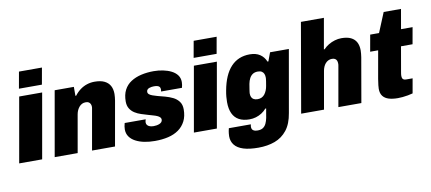

<svg xmlns="http://www.w3.org/2000/svg" viewBox="-79 -1028 3458 1539"><g transform="rotate(-10 1650.0 -258.0)"><path d="M107 -590 131 -725H318L294 -590ZM5 0 98 -528H285L192 0Z M294 0 387 -528H543V-455H549Q570 -483 596 -502Q622 -521 651.5 -530.5Q681 -540 713 -540Q762 -540 793 -525Q824 -510 839 -482.5Q854 -455 854 -416Q854 -403 852.5 -389.5Q851 -376 849 -362L785 0H598L656 -329Q657 -333 657.5 -337.5Q658 -342 658 -346Q658 -359 653 -369Q648 -379 639 -384.5Q630 -390 615 -390Q598 -390 585 -383.5Q572 -377 562 -365.5Q552 -354 545 -339Q538 -324 535 -307L481 0Z M1109 12Q1063 12 1023 4Q983 -4 952 -20.5Q921 -37 903.5 -62Q886 -87 886 -121Q886 -132 888 -145.5Q890 -159 894 -172H1065Q1062 -163 1061 -157Q1060 -151 1060 -146Q1060 -134 1067.5 -125Q1075 -116 1088.5 -111.5Q1102 -107 1119 -107Q1131 -107 1143 -109Q1155 -111 1166 -115.5Q1177 -120 1184 -128Q1191 -136 1191 -148Q1191 -159 1183 -167Q1175 -175 1161.5 -181Q1148 -187 1130 -192Q1112 -197 1092 -203Q1065 -211 1036.5 -220Q1008 -229 984.5 -244Q961 -259 946.5 -282.5Q932 -306 932 -340Q932 -395 952 -433.5Q972 -472 1008.5 -495.5Q1045 -519 1092.5 -530Q1140 -541 1194 -541Q1233 -541 1270 -533.5Q1307 -526 1337 -511Q1367 -496 1384.5 -472.5Q1402 -449 1402 -416Q1402 -405 1400 -392.5Q1398 -380 1395 -370H1225Q1227 -379 1227 -382.5Q1227 -386 1227 -389Q1227 -400 1221 -407.5Q1215 -415 1203 -418Q1191 -421 1175 -421Q1166 -421 1156 -419.5Q1146 -418 1136.5 -414.5Q1127 -411 1121 -404Q1115 -397 1115 -386Q1115 -374 1125.5 -365.5Q1136 -357 1152.5 -351.5Q1169 -346 1189 -340Q1217 -333 1250 -324Q1283 -315 1312 -301Q1341 -287 1360 -262Q1379 -237 1379 -198Q1379 -142 1358.5 -102Q1338 -62 1302 -36.5Q1266 -11 1217 0.5Q1168 12 1109 12Z M1529 -590 1553 -725H1740L1716 -590ZM1427 0 1520 -528H1707L1614 0Z M1916 209Q1842 209 1794.5 194Q1747 179 1723.5 149.5Q1700 120 1700 78Q1700 71 1701.5 54.5Q1703 38 1709 14H1888Q1887 19 1886 25Q1885 31 1885 34Q1885 46 1889.5 54Q1894 62 1904.5 67Q1915 72 1934 72Q1961 72 1977.5 61Q1994 50 2003.5 30Q2013 10 2018 -15Q2021 -34 2024.5 -53Q2028 -72 2031 -90H2024Q2007 -70 1985 -56Q1963 -42 1938 -34.5Q1913 -27 1885 -27Q1835 -27 1800.5 -45.5Q1766 -64 1748.5 -101.5Q1731 -139 1731 -195Q1731 -215 1733 -238Q1735 -261 1740 -287Q1763 -413 1822.5 -476.5Q1882 -540 1976 -540Q2026 -540 2058.5 -518.5Q2091 -497 2107 -458H2114L2140 -528H2293L2204 -22Q2190 64 2150 114.5Q2110 165 2050.5 187Q1991 209 1916 209ZM1978 -175Q1996 -175 2010.5 -182Q2025 -189 2035 -202Q2045 -215 2052 -232Q2059 -249 2062 -268Q2066 -291 2068 -304Q2070 -317 2070.5 -324Q2071 -331 2071 -335Q2071 -352 2065.5 -365Q2060 -378 2048 -385.5Q2036 -393 2016 -393Q1991 -393 1974.5 -382Q1958 -371 1948 -352Q1938 -333 1933 -307Q1928 -279 1926 -264Q1924 -249 1923 -242.5Q1922 -236 1922 -231Q1922 -214 1927.5 -201.5Q1933 -189 1945.5 -182Q1958 -175 1978 -175Z M2300 0 2426 -725H2613L2569 -476H2575Q2594 -496 2617.5 -510Q2641 -524 2668 -532Q2695 -540 2722 -540Q2769 -540 2799 -525.5Q2829 -511 2843.5 -483.5Q2858 -456 2858 -417Q2858 -404 2856.5 -390Q2855 -376 2853 -362L2790 0H2603L2661 -329Q2662 -333 2662 -337Q2662 -341 2662 -345Q2662 -359 2657.5 -369Q2653 -379 2643.5 -384.5Q2634 -390 2619 -390Q2603 -390 2589.5 -383.5Q2576 -377 2566 -365.5Q2556 -354 2549.5 -339Q2543 -324 2540 -307L2486 0Z M3086 12Q3043 12 3012 2.5Q2981 -7 2964 -29Q2947 -51 2947 -88Q2947 -99 2949 -117Q2951 -135 2956 -167L2996 -393H2931L2955 -528H3027L3093 -688H3234L3206 -528H3300L3276 -393H3182L3147 -192Q3145 -182 3144 -173.5Q3143 -165 3143 -158Q3143 -142 3150.5 -133Q3158 -124 3180 -124H3229L3208 -5Q3190 0 3168 4Q3146 8 3124.5 10Q3103 12 3086 12Z"/></g></svg>

Font: Archivo SemiCondensed Black
Style: Italic
Weight: 900
Width: 4
Italic angle: -10°
Designer: Hector Gatti
Foundry: Omnibus-Type
Version: Version 2.001